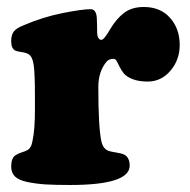

<svg xmlns="http://www.w3.org/2000/svg" viewBox="-20 -523 546 553"><path d="M80.6 -206.1V-246.1Q80.6 -310.5 77.1 -335.2Q73.7 -359.9 62.5 -366.7Q55.7 -371.1 42 -373Q28.3 -375 23.9 -377.4Q12.2 -383.3 12.2 -404.3Q12.2 -423.3 20.3 -432.9Q28.3 -442.4 46.9 -449.7Q103.5 -474.1 160.6 -485.4Q217.8 -496.6 240.7 -496.6Q256.8 -496.6 258.8 -472.2Q259.8 -448.7 259.8 -431.2Q259.8 -419.4 263.4 -413.8Q267.1 -408.2 271.5 -408.2Q279.8 -408.2 296.4 -437.5Q314.5 -468.3 336.9 -485.6Q359.4 -502.9 394 -502.9Q441.9 -502.9 469.7 -471.7Q497.6 -440.4 497.6 -393.6Q497.6 -350.6 470.9 -319.3Q444.3 -288.1 405.3 -288.1Q379.9 -288.1 362.3 -294.9Q344.7 -301.8 336.9 -311.3Q329.1 -320.8 324.7 -330.3Q320.3 -339.8 316.4 -346.7Q312.5 -353.5 307.1 -353.5Q294.4 -353.5 287.6 -346.2Q263.2 -317.9 263.2 -272Q263.2 -156.7 272 -115.7Q277.3 -93.8 293 -88.4Q298.3 -86.4 314.7 -83.7Q331.1 -81.1 337.9 -77.6Q353.5 -69.3 353.5 -45.9Q353.5 9.8 181.6 9.8Q137.2 9.8 110.4 8.1Q83.5 6.3 58.8 1.2Q34.2 -3.9 23.2 -14.6Q12.2 -25.4 12.2 -43Q12.2 -67.4 24.4 -75.7Q31.2 -80.6 42.2 -84Q53.2 -87.4 58.1 -90.3Q70.3 -96.2 73.7 -117.7Q80.6 -149.4 80.6 -206.1Z"/></svg>

Font: Cooper* ExtraBold
Style: Regular
Weight: 800
Designer: Owen Earl
Foundry: indestructible type*
Version: Version 0.001